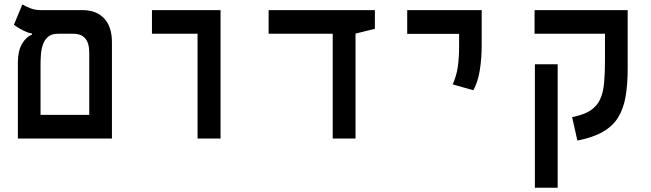

<svg xmlns="http://www.w3.org/2000/svg" viewBox="-20 -632 2970 876"><path d="M387.2 0V-392.1Q387.2 -478 314.5 -478H137.7Q122.6 -478 105.2 -484.6Q87.9 -491.2 71.3 -500.7Q54.7 -510.3 43.5 -519L82 -611.8Q93.3 -604.5 116.2 -595.2Q139.2 -585.9 163.6 -585.9H355.5Q419.9 -585.9 455.3 -547.9Q490.7 -509.8 490.7 -439.5V0ZM105 0V-107.9H461.4V0ZM61.5 0V-349.1Q62 -399.9 80.3 -431.6Q98.6 -463.4 126 -474.1V-509.3L244.1 -478Q215.3 -478 199.2 -464.1Q183.1 -450.2 175.8 -428.7Q168.5 -407.2 166.7 -383.5Q165 -359.9 165 -339.8V0Z M881.3 0V-585.9H986.3V0ZM673.3 -478V-585.9H985.8V-478Z M1498 0V-585.9H1602.1V0ZM1205.6 -478V-585.9H1690.4V-500.5L1599.1 -478Z M2139.6 -220.2 2045.4 -247.1Q2062.5 -285.2 2068.6 -326.2Q2074.7 -367.2 2074.7 -423.8V-585.9H2177.7V-423.8Q2177.7 -367.2 2169.4 -313.2Q2161.1 -259.3 2139.6 -220.2ZM1837.9 -477.5V-585.9H2177.7V-477.5Z M2843.8 -585.9V-478H2418.9V-585.9ZM2524.4 224.6H2420.4V-338.9H2524.4ZM2740.2 -585.9H2843.8V-318.4Q2843.8 -246.1 2834.2 -190.9Q2824.7 -135.7 2800 -95.9Q2775.4 -56.2 2730.2 -30.3Q2685.1 -4.4 2614.3 9.3L2590.3 -97.7Q2642.6 -107.9 2672.9 -127.4Q2703.1 -147 2717.5 -177.7Q2731.9 -208.5 2736.1 -252.4Q2740.2 -296.4 2740.2 -356Z"/></svg>

Font: Cascadia Code Medium
Style: Regular
Weight: 500
Monospace: yes
Designer: Aaron Bell
Foundry: Saja Typeworks
Version: Version 2407.024